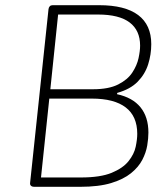

<svg xmlns="http://www.w3.org/2000/svg" viewBox="-20 -720 633 740"><path d="M111 0Q104 0 99.5 -4Q95 -8 96 -15L167 -685Q168 -692 172 -696Q176 -700 183 -700H362Q462 -700 512.5 -662Q563 -624 563 -550Q563 -510 551 -472Q539 -434 510.5 -405Q482 -376 432 -362L431 -357Q491 -344 521.5 -306.5Q552 -269 552 -209Q552 -187 547.5 -159.5Q543 -132 528.5 -104Q514 -76 485 -52.5Q456 -29 408.5 -14.5Q361 0 289 0ZM138 -36H292Q367 -36 410.5 -54Q454 -72 475.5 -99Q497 -126 503 -154.5Q509 -183 509 -204Q509 -272 464.5 -306Q420 -340 334 -340H170ZM174 -376H338Q399 -376 435.5 -394.5Q472 -413 490 -440.5Q508 -468 514 -496Q520 -524 520 -544Q520 -603 479.5 -633.5Q439 -664 358 -664H204Z"/></svg>

Font: Asap Thin
Style: Italic
Weight: 250
Italic angle: -6°
Designer: Pablo Cosgaya
Foundry: Omnibus-Type
Version: Version 3.001